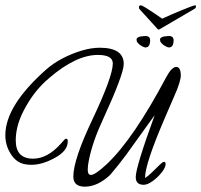

<svg xmlns="http://www.w3.org/2000/svg" viewBox="-20 -663 755 720"><path d="M711 -643Q715 -643 715 -639Q715 -633 708 -629L578 -553Q574 -551 572 -553L503 -629Q501 -631 501 -635Q501 -643 508 -643Q512 -643 527.5 -633.5Q543 -624 560.5 -612Q578 -600 588 -593Q601 -599 620.5 -607.5Q640 -616 659.5 -624Q679 -632 693.5 -637.5Q708 -643 711 -643ZM298 37Q255 37 255 -1Q255 -65 328 -218Q403 -377 403 -425Q403 -457 347 -457Q265 -457 164 -370Q112 -326 78 -265Q39 -198 39 -137Q39 -68 104 -68Q158 -68 208 -124Q224 -143 227 -143Q234 -143 234 -135V-132Q234 -96 182 -69Q137 -45 98 -45Q92 -45 86 -45.5Q80 -46 74 -47Q40 -53 19 -88Q0 -119 0 -156Q0 -267 154 -403Q180 -426 214.5 -444Q249 -462 285.5 -473Q322 -484 354 -484Q444 -484 444 -423Q444 -385 367 -217Q327 -132 313 -61Q311 -51 310 -42.5Q309 -34 309 -27Q309 -7 321 -7Q337 -7 381 -48Q481 -143 603 -373Q624 -412 641 -412Q658 -412 658 -379Q658 -370 652 -350Q646 -330 632 -299L597 -218Q524 -48 524 3V5L526 3Q533 -1 546.5 -13.5Q560 -26 581 -47Q590 -56 595 -56Q601 -56 601 -48Q601 -35 586.5 -16.5Q572 2 552.5 16Q533 30 519 30Q489 30 489 1Q489 -36 560 -231L557 -227L452 -81Q426 -46 393 -7Q346 37 298 37ZM613 -485Q609 -485 600 -490Q591 -495 589 -498Q582 -504 581 -508Q580 -512 580 -515Q580 -518 582 -520Q587 -525 597 -526.5Q607 -528 613 -528Q631 -528 631 -512Q631 -485 613 -485ZM525 -485Q521 -485 512 -490Q503 -495 501 -498Q494 -504 493 -508Q492 -512 492 -515Q492 -518 494 -520Q499 -525 509 -526.5Q519 -528 525 -528Q543 -528 543 -512Q543 -485 525 -485Z"/></svg>

Font: Petemoss
Style: Regular
Weight: 400
Designer: Robert E. Leuschke
Foundry: Robert E. Leuschke
Version: Version 1.010; ttfautohint (v1.8.3)